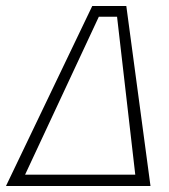

<svg xmlns="http://www.w3.org/2000/svg" viewBox="-37 -623 567 643"><path d="M467 0H-17L272 -603H386ZM355 -567H294L47 -38H416Z"/></svg>

Font: Grenze ExtraLight
Style: Italic
Weight: 275
Italic angle: -10°
Designer: Renata Polastri
Foundry: Omnibus-Type
Version: Version 1.002; ttfautohint (v1.8)